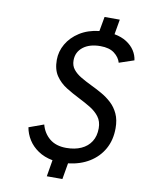

<svg xmlns="http://www.w3.org/2000/svg" viewBox="-96 -855 770 1018"><g transform="rotate(10 289.5 -345.5)"><path d="M228 97 243 8Q197.5 -0.5 164.8 -22.8Q132 -45 112.5 -76Q93 -107 87 -142L167 -171Q179 -125.5 213.2 -97.2Q247.5 -69 303 -69Q349 -69 383.2 -84.5Q417.5 -100 436.2 -129.5Q455 -159 455 -201Q455 -238 436.2 -262.8Q417.5 -287.5 387.8 -305.5Q358 -323.5 325 -340Q288 -358.5 253 -380.2Q218 -402 195.5 -435Q173 -468 173 -520Q173 -565.5 196.5 -606.2Q220 -647 264 -675Q308 -703 369 -710L383 -788H465L451 -707Q489.5 -700 516.8 -682.5Q544 -665 559.8 -640.8Q575.5 -616.5 579 -589L499 -562Q491 -590.5 464 -611.2Q437 -632 389 -632Q330 -632 295.5 -604.8Q261 -577.5 261 -533Q261 -504.5 276.8 -484.8Q292.5 -465 318.8 -449.5Q345 -434 376 -419Q405.5 -405 435 -388.2Q464.5 -371.5 489 -348.8Q513.5 -326 528.2 -294Q543 -262 543 -217Q543 -153.5 516 -105.2Q489 -57 440.5 -27.2Q392 2.5 327 10L312 97Z"/></g></svg>

Font: Overpass
Style: Italic
Weight: 400
Italic angle: -10°
Designer: Delve Withrington, Dave Bailey, Thomas Jockin
Foundry: Delve Fonts LLC
Version: Version 4.000